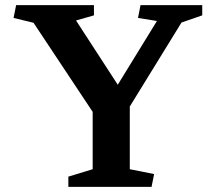

<svg xmlns="http://www.w3.org/2000/svg" viewBox="-20 -730 839 750"><path d="M342 -69V-293L111 -641L33 -660L43 -710H347V-670L277 -650L440 -399L593 -648L519 -660L529 -710H770V-670L689 -642L487 -314V-69L582 -50L572 0H247V-40Z"/></svg>

Font: Brawler
Style: Bold
Weight: 700
Designer: Oleg Frolov, Haley Fiege
Foundry: Oleg Frolov, Haley Fiege
Version: Version 1.101; ttfautohint (v1.8.3)